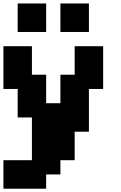

<svg xmlns="http://www.w3.org/2000/svg" viewBox="-20 -937 707 1123"><path d="M0 0H166.7V-250H83.3V-416.7H0V-666.7H166.7V-500H250V-333.3H333.3V-500H416.7V-666.7H583.3V-416.7H500V-166.7H416.7V0H333.3V83.3H250V166.7H0ZM333.3 -750V-916.7H500V-750ZM83.3 -916.7H250V-750H83.3Z"/></svg>

Font: Galmuri11 Bold
Style: Regular
Weight: 700
Designer: Lee Minseo (quiple)
Version: Version 2.397;hotconv 1.1.1;makeotfexe 2.6.0 DEVELOPMENT